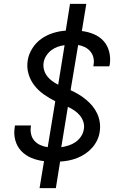

<svg xmlns="http://www.w3.org/2000/svg" viewBox="-20 -863 640 990"><path d="M184 107 207 -32Q173 -36 142.5 -48.5Q112 -61 90 -84Q68 -107 59 -139.5Q50 -172 56 -207Q56 -209 56.5 -211Q57 -213 57 -216H140Q140 -214 139.5 -212.5Q139 -211 139 -210Q136 -190 140.5 -170.5Q145 -151 157.5 -137Q170 -123 188 -115Q206 -107 226 -104L265 -341Q235 -356 207 -375.5Q179 -395 158 -421.5Q137 -448 127 -482Q117 -516 123 -552Q128 -584 147 -614Q166 -644 194 -663.5Q222 -683 254.5 -693Q287 -703 319 -705L341 -843H425L402 -703Q435 -699 464.5 -686.5Q494 -674 514.5 -651Q535 -628 543 -596Q551 -564 546 -530Q545 -528 544.5 -525.5Q544 -523 544 -521H461Q462 -523 462 -524Q462 -525 462 -527Q466 -546 462 -564.5Q458 -583 446.5 -597Q435 -611 418.5 -619.5Q402 -628 383 -631L344 -398Q366 -388 386 -376Q406 -364 424 -349Q442 -334 456.5 -316.5Q471 -299 481 -277.5Q491 -256 494.5 -232Q498 -208 494 -183Q491 -161 481 -140Q471 -119 455 -101Q439 -83 419.5 -70Q400 -57 378.5 -48.5Q357 -40 334.5 -35.5Q312 -31 290 -30L268 107ZM280 -426 313 -630Q295 -628 277 -621.5Q259 -615 244 -603.5Q229 -592 218.5 -575.5Q208 -559 205 -541Q202 -521 207 -503Q212 -485 223 -470.5Q234 -456 248.5 -445.5Q263 -435 280 -426ZM296 -104Q315 -107 334 -113Q353 -119 369.5 -130.5Q386 -142 397.5 -159Q409 -176 412 -195Q416 -215 410 -234Q404 -253 392 -267.5Q380 -282 364 -293Q348 -304 330 -312Z"/></svg>

Font: Iosevka SS04 Extended
Style: Italic
Weight: 400
Width: 7
Italic angle: -9°
Monospace: yes
Designer: Belleve Invis
Foundry: Belleve Invis
Version: Version 19.0.0; ttfautohint (v1.8.4)